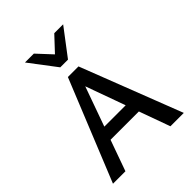

<svg xmlns="http://www.w3.org/2000/svg" viewBox="-250 -1042 1177 1177"><g transform="rotate(-45 339.0 -453.5)"><path d="M530 0 313 -601H355L140 0H32L299 -658H391L646 0ZM150 -201 181 -285H469L514 -201ZM308 -733 326 -796 430 -907H507L375 -733ZM308 -733 176 -907H253L358 -794L375 -733Z"/></g></svg>

Font: Ysabeau SemiBold
Style: Regular
Weight: 600
Designer: Christian Thalmann (Catharsis Fonts)
Version: Version 2.000;gftools[0.9.27.dev2+g8671c4b]